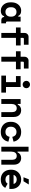

<svg xmlns="http://www.w3.org/2000/svg" viewBox="2052 -2830 792 4936"><g transform="rotate(90 2448.0 -362.0)"><path d="M259 14Q200 14 150 -16Q100 -46 70 -103Q40 -160 40 -240V-256Q40 -335 69 -392Q98 -449 146.5 -479.5Q195 -510 253 -510Q306 -510 338.5 -492Q371 -474 390 -436H408V-496H534V-150Q534 -120 561 -120H580V0H494Q460 0 438.5 -20.5Q417 -41 417 -72H399Q380 -26 343.5 -6Q307 14 259 14ZM287 -106Q342 -106 375 -142.5Q408 -179 408 -242V-254Q408 -317 375 -353.5Q342 -390 287 -390Q232 -390 199 -353.5Q166 -317 166 -254V-242Q166 -179 199 -142.5Q232 -106 287 -106Z M827 0V-376H686V-496H827V-598Q827 -641 856 -670.5Q885 -700 928 -700H1130V-580H980Q953 -580 953 -550V-496H1148V-376H953V0Z M1439 0V-376H1298V-496H1439V-598Q1439 -641 1468 -670.5Q1497 -700 1540 -700H1742V-580H1592Q1565 -580 1565 -550V-496H1760V-376H1565V0Z M2153 -548Q2114 -548 2086 -575.5Q2058 -603 2058 -643Q2058 -683 2086 -710.5Q2114 -738 2153 -738Q2192 -738 2220 -710.5Q2248 -683 2248 -643Q2248 -603 2220 -575.5Q2192 -548 2153 -548ZM1923 0V-120H2091V-376H1935V-496H2217V-120H2361V0Z M2526 0V-496H2652V-422H2670Q2687 -464 2725 -487Q2763 -510 2814 -510Q2862 -510 2901.5 -489.5Q2941 -469 2964.5 -425.5Q2988 -382 2988 -314V0H2862V-282Q2862 -335 2836.5 -365.5Q2811 -396 2763 -396Q2708 -396 2680 -358.5Q2652 -321 2652 -258V0Z M3372 14Q3299 14 3240 -15.5Q3181 -45 3146.5 -101.5Q3112 -158 3112 -238V-250Q3112 -330 3147 -388.5Q3182 -447 3241 -478.5Q3300 -510 3372 -510Q3476 -510 3541 -456Q3606 -402 3622 -314L3498 -282Q3492 -326 3460 -358Q3428 -390 3370 -390Q3316 -390 3277 -352Q3238 -314 3238 -247V-241Q3238 -174 3277 -140Q3316 -106 3370 -106Q3428 -106 3458.5 -135Q3489 -164 3498 -213L3622 -182Q3606 -94 3542 -40Q3478 14 3372 14Z M3752 0V-700H3878V-416H3896Q3915 -461 3952 -485.5Q3989 -510 4043 -510Q4117 -510 4165.5 -462Q4214 -414 4214 -312V0H4088V-282Q4088 -335 4062.5 -365.5Q4037 -396 3989 -396Q3934 -396 3906 -358.5Q3878 -321 3878 -258V0Z M4595 14Q4521 14 4464 -17.5Q4407 -49 4375 -108Q4343 -167 4343 -250V-256Q4343 -332 4377 -389Q4411 -446 4467.5 -478Q4524 -510 4593 -510Q4657 -510 4703 -488Q4749 -466 4778.5 -431Q4808 -396 4822.5 -354.5Q4837 -313 4837 -274V-207H4473Q4475 -163 4510 -134.5Q4545 -106 4593 -106Q4640 -106 4665.5 -123Q4691 -140 4701 -162L4809 -102Q4798 -77 4772.5 -50Q4747 -23 4704 -4.5Q4661 14 4595 14ZM4475 -315H4709Q4703 -350 4671.5 -373Q4640 -396 4592 -396Q4545 -396 4514.5 -371.5Q4484 -347 4475 -315ZM4537 -570 4589 -706H4723L4639 -570Z"/></g></svg>

Font: Space Mono
Style: Bold
Weight: 700
Monospace: yes
Designer: Colophon Foundry + Benjamin Critton
Foundry: Colophon Foundry & Benjamin Critton
Version: Version 1.003; ttfautohint (v1.8.4.7-5d5b)